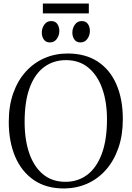

<svg xmlns="http://www.w3.org/2000/svg" viewBox="-20 -1053 743 1084"><path d="M344.5 11Q242 12 171.8 -36Q101.5 -84 65.5 -169Q29.5 -254 29.5 -364.5Q29.5 -456 55 -527.5Q80.5 -599 126 -649Q171.5 -699 231.8 -725Q292 -751 361.5 -751Q462.5 -751 532 -705.2Q601.5 -659.5 637.5 -576Q673.5 -492.5 673.5 -380Q673.5 -289 648.2 -217Q623 -145 578.2 -94.2Q533.5 -43.5 473.8 -16.8Q414 10 344.5 11ZM349.5 -26.5Q420 -26.5 472.5 -66Q525 -105.5 554.5 -184Q584 -262.5 584 -380Q584 -477 557.5 -552.2Q531 -627.5 479.5 -670.5Q428 -713.5 352.5 -713.5Q282.5 -713.5 230 -675.2Q177.5 -637 148.2 -559.5Q119 -482 119 -364.5Q119 -263 145.5 -187Q172 -111 223.2 -68.8Q274.5 -26.5 349.5 -26.5ZM261 -813.5Q239 -813.5 227.5 -829.8Q216 -846 216 -869Q216 -894 230.2 -914Q244.5 -934 268.5 -934H269.5Q292 -934 303.5 -917.8Q315 -901.5 315 -878Q315 -853.5 300.8 -833.5Q286.5 -813.5 262 -813.5ZM434 -813.5Q411.5 -813.5 400 -829.8Q388.5 -846 388.5 -869Q388.5 -894 402.8 -914Q417 -934 441 -934H442Q464.5 -934 476 -917.8Q487.5 -901.5 487.5 -878Q487.5 -853.5 473.2 -833.5Q459 -813.5 435 -813.5ZM481.5 -1033V-977.5H222V-1033Z"/></svg>

Font: Merriweather 72pt Light
Style: Regular
Weight: 300
Version: Version 2.100